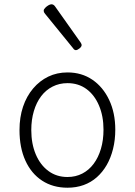

<svg xmlns="http://www.w3.org/2000/svg" viewBox="-20 -857 629 896"><path d="M295 19Q227 19 176.5 -14Q126 -47 98.5 -107.5Q71 -168 71 -250Q71 -310 87.5 -359Q104 -408 134.5 -444Q165 -480 205.5 -499.5Q246 -519 295 -519Q361 -519 411 -485Q461 -451 489.5 -390.5Q518 -330 518 -252Q518 -204 507.5 -162Q497 -120 478 -87Q459 -54 432 -30Q405 -6 370.5 6.5Q336 19 295 19ZM295 -31Q333 -31 364 -47Q395 -63 417 -92.5Q439 -122 451 -162.5Q463 -203 463 -252Q463 -315 442 -364.5Q421 -414 383.5 -441.5Q346 -469 295 -469Q257 -469 225.5 -453Q194 -437 172 -408Q150 -379 138 -338.5Q126 -298 126 -250Q126 -186 147 -136.5Q168 -87 206 -59Q244 -31 295 -31ZM334 -623Q331 -623 327.5 -625Q324 -627 321 -632L190 -793Q186 -798 185 -800.5Q184 -803 184 -808Q184 -813 190.5 -820Q197 -827 205.5 -832Q214 -837 220 -837Q230 -837 237 -827L356 -659Q359 -654 360 -651.5Q361 -649 361 -647Q361 -639 351 -631Q341 -623 334 -623Z"/></svg>

Font: Playwrite FR Moderne ExtraLight
Style: Regular
Weight: 250
Version: Version 1.002